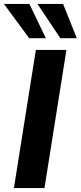

<svg xmlns="http://www.w3.org/2000/svg" viewBox="-39 -960 412 980"><path d="M32 0 144 -705H300L188 0ZM269 -765 152 -940H283L353 -765ZM110 -765 -19 -940H111L195 -765Z"/></svg>

Font: Mulish ExtraLight ExtraBold
Style: Italic
Weight: 800
Italic angle: -9°
Version: Version 3.603